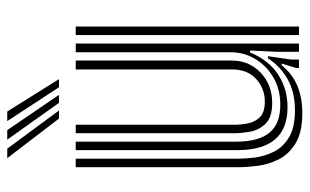

<svg xmlns="http://www.w3.org/2000/svg" viewBox="-178 -646 833 516"><g transform="rotate(-90 238.0 -387.5)"><path d="M193 9Q141 9 111.4 -9.1Q81.8 -27.2 68.1 -54.6Q54.5 -82 50.9 -110.8Q47.2 -139.5 47.2 -160.5V-600H70V-164.8Q70 -144.5 73.2 -118.2Q76.5 -92 88.8 -67.4Q101 -42.8 127.4 -26.8Q153.8 -10.8 200 -10.8Q247.8 -10.8 282.8 -30Q317.8 -49.2 340 -83.5H345.5L336.5 -21.5V0H313.5V-6.8L325.8 -46.5H321.2Q297.5 -17.5 265.5 -4.2Q233.5 9 193 9ZM402.2 0V-600H425.2V0ZM220 -72Q181 -72 163.9 -89.9Q146.8 -107.8 142.6 -131.5Q138.5 -155.2 138.5 -172.8V-600H161.2V-174Q161.2 -156.8 164.9 -137.6Q168.5 -118.5 181.6 -105.1Q194.8 -91.8 223.5 -91.8Q258.5 -91.8 284.1 -115Q309.8 -138.2 309.8 -178.8V-600H333.8V-181Q333.8 -133.8 301.1 -102.9Q268.5 -72 220 -72ZM206.5 -30.8Q93 -31.5 93 -166V-600H115.8V-168.8Q115.8 -109.5 139.4 -79.9Q163 -50.2 214.8 -50.2Q257 -50.2 288.9 -69.1Q320.8 -88 338.4 -118.2Q356 -148.5 356 -182.8V-600H379.5V0H357.2V-58L360.8 -131.5H355.5Q335.2 -81.5 295.9 -55.9Q256.5 -30.2 206.5 -30.8ZM177.8 -645 71.5 -784H97L199.5 -645ZM220 -645 121.2 -784H146.8L241.5 -645ZM262 -645 171 -784H196.8L283.8 -645Z"/></g></svg>

Font: Big Shoulders Inline Text
Style: Bold
Weight: 700
Designer: Patric King
Foundry: XO Type Co
Version: Version 1.000